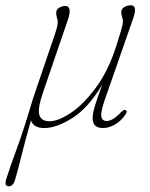

<svg xmlns="http://www.w3.org/2000/svg" viewBox="-54 -466 555 710"><path d="M70 -108H70.5Q73.5 -117.5 77 -128L151 -345Q155.5 -359 157.5 -368.2Q159.5 -377.5 159.5 -386Q159.5 -392.5 156.5 -400.8Q153.5 -409 154 -419Q153.5 -430 164.2 -437Q175 -444 188.5 -444Q200.5 -444 203.2 -430.5Q206 -417 194.5 -385.5L105 -124Q84 -62.5 91.8 -40Q99.5 -17.5 129 -17.5Q161.5 -17.5 208.5 -49Q255.5 -80.5 301.2 -142.8Q347 -205 376 -296Q387 -330.5 392.2 -348.5Q397.5 -366.5 399 -374.8Q400.5 -383 400.5 -389Q400.5 -395 397.5 -403.2Q394.5 -411.5 394.5 -421.5Q394.5 -432.5 405.2 -439.5Q416 -446.5 429.5 -446.5Q443 -446.5 445 -433.8Q447 -421 436 -391L333 -95.5Q317.5 -50 320.8 -34.2Q324 -18.5 341 -18.5Q350.5 -18.5 363.2 -25.5Q376 -32.5 393.5 -51Q398.5 -55.5 402.5 -58.2Q406.5 -61 410.5 -58.5Q418 -54.5 411 -44Q394.5 -19 371.5 -5.8Q348.5 7.5 327 7.5Q288.5 7.5 288.5 -29Q288.5 -46.5 297.5 -76Q306.5 -105.5 324 -152.5Q270.5 -64.5 212 -28.5Q153.5 7.5 110 7.5Q69.5 7.5 60.5 -21Q37 62 24.2 114.5Q11.5 167 1.5 199.5Q-5.5 223 -21.5 223Q-38.5 223 -31.5 198Q-19 157.5 7.2 86.5Q33.5 15.5 70 -108Z"/></svg>

Font: Fraunces 72pt Soft Thin
Style: Italic
Weight: 100
Italic angle: -16°
Version: Version 1.000;[0bf87f6ff]